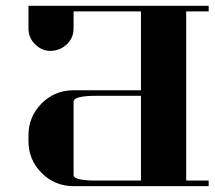

<svg xmlns="http://www.w3.org/2000/svg" viewBox="-20 -635 732 655"><path d="M77.1 -153.8V-172.9Q77.1 -237.3 122.1 -282.2Q167 -327.1 231 -327.1H460.9V-596.2H231V-538.1Q231 -505.9 208 -483.9Q185.5 -462.4 153.3 -461.4Q122.6 -460.9 99.6 -483.9Q77.1 -506.3 77.1 -538.1V-615.2H691.9V-596.2H615.2V-19H691.9V0H231Q167 0 122.1 -44.9Q77.1 -89.8 77.1 -153.8ZM231 -38.1Q231 -19 308.1 -19H460.9V-308.1H308.1Q231 -308.1 231 -288.1Z"/></svg>

Font: Hjet
Style: Regular
Weight: 400
Designer: T. Christopher White
Version: Version 1.2